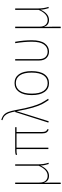

<svg xmlns="http://www.w3.org/2000/svg" viewBox="996 -1772 970 3003"><g transform="rotate(-90 1481.5 -271.0)"><path d="M417 5Q406 -32 400.5 -58.5Q395 -85 393 -122Q332 10 232 10Q148 10 124 -71Q127 -20 127 64V192L105 194V-519H127V-142Q127 -74 156.5 -42.5Q186 -11 232 -11Q329 -11 390 -151V-519H412V-170Q412 -118 418 -77.5Q424 -37 437 3Z M918 -498V-101Q918 -63 927.5 -44Q937 -25 963 -14L956 5Q922 -9 909 -32.5Q896 -56 896 -101V-498H673V0H651V-498H627Q603 -498 590.5 -496.5Q578 -495 564 -489L558 -508Q572 -514 586.5 -516.5Q601 -519 624 -519H993V-498Z M1261 -511Q1290 -350 1318.5 -254.5Q1347 -159 1372.5 -111Q1398 -63 1438 -4L1418 5Q1378 -52 1352.5 -101Q1327 -150 1299 -244.5Q1271 -339 1243 -496L1086 5L1065 0L1230 -519H1239Q1227 -582 1212.5 -620Q1198 -658 1172.5 -682.5Q1147 -707 1103 -719L1106 -736Q1156 -723 1185.5 -696.5Q1215 -670 1231.5 -626.5Q1248 -583 1261 -511Z M1870 -262Q1870 -130 1820 -60Q1770 10 1682 10Q1594 10 1544.5 -60Q1495 -130 1495 -259Q1495 -390 1545.5 -459.5Q1596 -529 1683 -529Q1771 -529 1820.5 -461Q1870 -393 1870 -262ZM1518 -259Q1518 -138 1561 -74.5Q1604 -11 1682 -11Q1760 -11 1803.5 -74.5Q1847 -138 1847 -262Q1847 -384 1804 -446.5Q1761 -509 1683 -509Q1606 -509 1562 -446Q1518 -383 1518 -259Z M2353 -260Q2353 -124 2304 -57Q2255 10 2176 10Q2114 10 2075 -30.5Q2036 -71 2036 -144V-519H2058V-145Q2058 -79 2090.5 -45Q2123 -11 2176 -11Q2244 -11 2287 -70Q2330 -129 2330 -260Q2330 -377 2307 -519H2329Q2353 -382 2353 -260Z M2855 5Q2844 -32 2838.5 -58.5Q2833 -85 2831 -122Q2770 10 2670 10Q2586 10 2562 -71Q2565 -20 2565 64V192L2543 194V-519H2565V-142Q2565 -74 2594.5 -42.5Q2624 -11 2670 -11Q2767 -11 2828 -151V-519H2850V-170Q2850 -118 2856 -77.5Q2862 -37 2875 3Z"/></g></svg>

Font: Fira Sans Condensed Thin
Style: Regular
Weight: 250
Width: 3
Designer: Carrois Corporate & Edenspiekermann AG
Foundry: Carrois Corporate GbR & Edenspiekermann AG
Version: Version 4.203